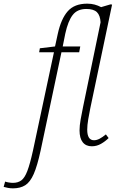

<svg xmlns="http://www.w3.org/2000/svg" viewBox="-151 -790 635 1050"><path d="M-80 240Q-94 240 -107.5 237.5Q-121 235 -131 232L-123 203Q-115 206 -102.5 208Q-90 210 -80 210Q-53 210 -34.5 196.5Q-16 183 -1.5 145Q13 107 29 35L144 -504H63L67 -526L150 -536L165 -605Q183 -687 219.5 -728.5Q256 -770 326 -770Q348 -770 366.5 -765Q385 -760 402 -751L453 -766L462 -765L343 -199Q337 -170 331.5 -137.5Q326 -105 326 -81Q326 -23 363 -23Q378 -23 394 -31.5Q410 -40 428 -55L443 -35Q425 -17 401.5 -3.5Q378 10 351 10Q319 10 301.5 -12Q284 -34 284 -77Q284 -103 290 -136.5Q296 -170 303 -204L399 -668Q397 -706 379 -723.5Q361 -741 321 -741Q272 -741 246.5 -708Q221 -675 206 -606L192 -536H288L282 -504H185L71 34Q53 117 33.5 161.5Q14 206 -13 223Q-40 240 -80 240Z"/></svg>

Font: Noto Serif SemiCondensed ExtraLight
Style: Italic
Weight: 200
Width: 4
Italic angle: -12°
Designer: Monotype Design Team
Foundry: Monotype Imaging Inc.
Version: Version 2.013